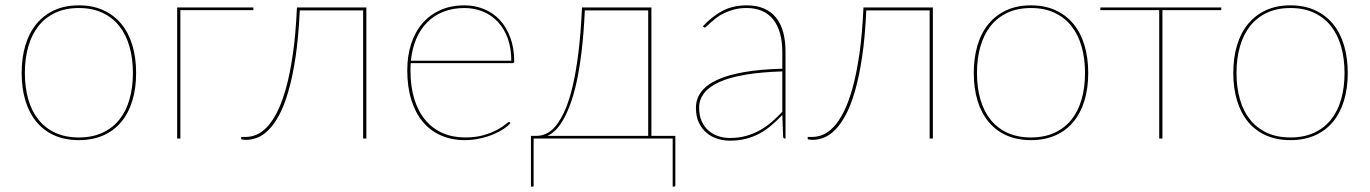

<svg xmlns="http://www.w3.org/2000/svg" viewBox="-20 -518 5122 718"><path d="M275 -498Q326.5 -498 366.5 -479.8Q406.5 -461.5 433.8 -428.5Q461 -395.5 475 -348.8Q489 -302 489 -245Q489 -188 475 -141.8Q461 -95.5 433.8 -62.5Q406.5 -29.5 366.5 -11.8Q326.5 6 275 6Q223 6 183.2 -11.8Q143.5 -29.5 116.2 -62.5Q89 -95.5 75 -141.8Q61 -188 61 -245Q61 -302 75 -348.8Q89 -395.5 116.2 -428.5Q143.5 -461.5 183.2 -479.8Q223 -498 275 -498ZM275 -4Q325 -4 363 -21.5Q401 -39 426.2 -70.5Q451.5 -102 464.2 -146.5Q477 -191 477 -245Q477 -299 464.2 -343.8Q451.5 -388.5 426.2 -420.5Q401 -452.5 363 -470.2Q325 -488 275 -488Q224.5 -488 186.8 -470.2Q149 -452.5 123.8 -420.5Q98.5 -388.5 85.8 -343.8Q73 -299 73 -245Q73 -191 85.8 -146.5Q98.5 -102 123.8 -70.5Q149 -39 186.8 -21.5Q224.5 -4 275 -4Z M927.5 -480H654.5V0H642.5V-490H927.5Z M1350 0H1338V-479H1101Q1096.5 -379 1085.2 -304.2Q1074 -229.5 1058.2 -175.8Q1042.5 -122 1023.5 -87Q1004.5 -52 983.8 -31.5Q963 -11 941.8 -3Q920.5 5 900.5 5Q896 5 889 4.2Q882 3.5 882 2V-6H900.5Q919 -6 939 -14.2Q959 -22.5 978.8 -43.2Q998.5 -64 1016.5 -99.2Q1034.5 -134.5 1049.5 -188.2Q1064.5 -242 1075.2 -316.2Q1086 -390.5 1090.5 -490H1350Z M1892 -291Q1892 -338.5 1878.5 -375.2Q1865 -412 1841.2 -437Q1817.5 -462 1785.5 -475Q1753.5 -488 1717 -488Q1673 -488 1637.8 -474Q1602.5 -460 1577 -434Q1551.5 -408 1536.2 -371.8Q1521 -335.5 1516.5 -291ZM1889 -58Q1880.5 -47.5 1863.8 -36.2Q1847 -25 1824.2 -15.5Q1801.5 -6 1774.5 0Q1747.5 6 1719 6Q1668.5 6 1628.5 -11.8Q1588.5 -29.5 1560.8 -63Q1533 -96.5 1518 -145Q1503 -193.5 1503 -255Q1503 -309 1517.5 -353.8Q1532 -398.5 1559.5 -430.5Q1587 -462.5 1626.8 -480.2Q1666.5 -498 1717 -498Q1755.5 -498 1789.5 -484.2Q1823.5 -470.5 1848.8 -443.5Q1874 -416.5 1888.5 -377.2Q1903 -338 1903 -287Q1903 -284.5 1901.2 -283.2Q1899.5 -282 1897 -282H1516Q1515.5 -275 1515.2 -268.5Q1515 -262 1515 -255Q1515 -194 1529.5 -147.2Q1544 -100.5 1570.8 -68.8Q1597.5 -37 1635.2 -20.5Q1673 -4 1719 -4Q1760 -4 1790 -13Q1820 -22 1840 -33Q1860 -44 1870.5 -53Q1881 -62 1883 -62Q1885 -62 1887 -60Z M2404 -10V-479H2167Q2163 -393 2155 -326.2Q2147 -259.5 2135.8 -209.2Q2124.5 -159 2111 -123.8Q2097.5 -88.5 2083.2 -65Q2069 -41.5 2054.5 -28.5Q2040 -15.5 2027 -10ZM2505.5 -10V174.5Q2505.5 180 2500 180H2495.5V0H1975.5V176.5Q1975.5 180 1972 180H1965.5V-10H1987.5Q2005.5 -10 2024 -18.8Q2042.5 -27.5 2059.8 -49Q2077 -70.5 2092.8 -106Q2108.5 -141.5 2121.2 -194.8Q2134 -248 2143 -321Q2152 -394 2156.5 -490H2416V-10Z M2905.5 -251Q2748 -246 2671.2 -211.8Q2594.5 -177.5 2594.5 -115Q2594.5 -85.5 2604.2 -64.2Q2614 -43 2630 -29.2Q2646 -15.5 2666.5 -8.8Q2687 -2 2708.5 -2Q2743 -2 2771 -10Q2799 -18 2822.8 -31.5Q2846.5 -45 2866.8 -62.8Q2887 -80.5 2905.5 -100ZM2608.5 -420Q2644.5 -458 2683 -478Q2721.5 -498 2772.5 -498Q2810 -498 2837.2 -486Q2864.5 -474 2882.5 -451.5Q2900.5 -429 2909 -396.8Q2917.5 -364.5 2917.5 -324V0H2915.5Q2908.5 0 2908.5 -8L2905.5 -88Q2884.5 -66 2863.5 -48.2Q2842.5 -30.5 2819 -18Q2795.5 -5.5 2768.5 1.2Q2741.5 8 2708.5 8Q2686.5 8 2664 1.2Q2641.5 -5.5 2623.5 -20.2Q2605.5 -35 2594 -58.2Q2582.5 -81.5 2582.5 -115Q2582.5 -148 2602 -174.2Q2621.5 -200.5 2661.2 -219Q2701 -237.5 2761.8 -248.2Q2822.5 -259 2905.5 -261V-324Q2905.5 -362.5 2897 -393Q2888.5 -423.5 2872 -444.5Q2855.5 -465.5 2830.5 -476.8Q2805.5 -488 2772.5 -488Q2746.5 -488 2725.5 -482.5Q2704.5 -477 2688 -469Q2671.5 -461 2659.2 -451.5Q2647 -442 2638 -434Q2629 -426 2623.5 -420.5Q2618 -415 2615.5 -415Q2613.5 -415 2610.5 -418Z M3468.5 0H3456.5V-479H3219.5Q3215 -379 3203.8 -304.2Q3192.5 -229.5 3176.8 -175.8Q3161 -122 3142 -87Q3123 -52 3102.2 -31.5Q3081.5 -11 3060.2 -3Q3039 5 3019 5Q3014.5 5 3007.5 4.2Q3000.5 3.5 3000.5 2V-6H3019Q3037.5 -6 3057.5 -14.2Q3077.5 -22.5 3097.2 -43.2Q3117 -64 3135 -99.2Q3153 -134.5 3168 -188.2Q3183 -242 3193.8 -316.2Q3204.5 -390.5 3209 -490H3468.5Z M3835.5 -498Q3887 -498 3927 -479.8Q3967 -461.5 3994.2 -428.5Q4021.5 -395.5 4035.5 -348.8Q4049.5 -302 4049.5 -245Q4049.5 -188 4035.5 -141.8Q4021.5 -95.5 3994.2 -62.5Q3967 -29.5 3927 -11.8Q3887 6 3835.5 6Q3783.5 6 3743.8 -11.8Q3704 -29.5 3676.8 -62.5Q3649.5 -95.5 3635.5 -141.8Q3621.5 -188 3621.5 -245Q3621.5 -302 3635.5 -348.8Q3649.5 -395.5 3676.8 -428.5Q3704 -461.5 3743.8 -479.8Q3783.5 -498 3835.5 -498ZM3835.5 -4Q3885.5 -4 3923.5 -21.5Q3961.5 -39 3986.8 -70.5Q4012 -102 4024.8 -146.5Q4037.5 -191 4037.5 -245Q4037.5 -299 4024.8 -343.8Q4012 -388.5 3986.8 -420.5Q3961.5 -452.5 3923.5 -470.2Q3885.5 -488 3835.5 -488Q3785 -488 3747.2 -470.2Q3709.5 -452.5 3684.2 -420.5Q3659 -388.5 3646.2 -343.8Q3633.5 -299 3633.5 -245Q3633.5 -191 3646.2 -146.5Q3659 -102 3684.2 -70.5Q3709.5 -39 3747.2 -21.5Q3785 -4 3835.5 -4Z M4547 -480H4327V0H4315V-480H4095V-490H4547Z M4806 -498Q4857.5 -498 4897.5 -479.8Q4937.5 -461.5 4964.8 -428.5Q4992 -395.5 5006 -348.8Q5020 -302 5020 -245Q5020 -188 5006 -141.8Q4992 -95.5 4964.8 -62.5Q4937.5 -29.5 4897.5 -11.8Q4857.5 6 4806 6Q4754 6 4714.2 -11.8Q4674.5 -29.5 4647.2 -62.5Q4620 -95.5 4606 -141.8Q4592 -188 4592 -245Q4592 -302 4606 -348.8Q4620 -395.5 4647.2 -428.5Q4674.5 -461.5 4714.2 -479.8Q4754 -498 4806 -498ZM4806 -4Q4856 -4 4894 -21.5Q4932 -39 4957.2 -70.5Q4982.5 -102 4995.2 -146.5Q5008 -191 5008 -245Q5008 -299 4995.2 -343.8Q4982.5 -388.5 4957.2 -420.5Q4932 -452.5 4894 -470.2Q4856 -488 4806 -488Q4755.5 -488 4717.8 -470.2Q4680 -452.5 4654.8 -420.5Q4629.5 -388.5 4616.8 -343.8Q4604 -299 4604 -245Q4604 -191 4616.8 -146.5Q4629.5 -102 4654.8 -70.5Q4680 -39 4717.8 -21.5Q4755.5 -4 4806 -4Z"/></svg>

Font: Lato 2
Style: Regular
Weight: 100
Designer: Lukasz Dziedzic with Adam Twardoch and Botio Nikoltchev
Foundry: tyPoland Lukasz Dziedzic
Version: Version 2.015; 2015-08-06; http://www.latofonts.com/